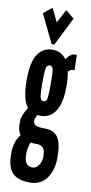

<svg xmlns="http://www.w3.org/2000/svg" viewBox="-95 -718 440 929"><g transform="rotate(10 125.0 -254.0)"><path d="M120 -155Q110 -155 102 -156Q98 -148 95 -141.5Q92 -135 92 -127Q92 -111 104.5 -104.5Q117 -98 150 -98Q195 -98 214.5 -68.5Q234 -39 234 30Q234 91 205.5 131.5Q177 172 123 172Q64 172 37 144Q10 116 10 50Q10 17 18 -6.5Q26 -30 40 -46Q32 -56 28 -72Q24 -88 25 -110Q25 -128 33 -146.5Q41 -165 52 -182Q22 -218 22 -315Q22 -402 48 -441Q74 -480 120 -480Q164 -480 189 -445Q199 -461 211.5 -469.5Q224 -478 240 -475L242 -401Q224 -404 211 -388Q217 -357 217 -315Q217 -254 203 -219Q189 -184 167 -169.5Q145 -155 120 -155ZM120 -227Q135 -227 137.5 -246.5Q140 -266 140 -315Q140 -364 137.5 -383.5Q135 -403 120 -403Q106 -403 102.5 -383.5Q99 -364 99 -315Q99 -266 102.5 -246.5Q106 -227 120 -227ZM82 42Q82 98 123 98Q142 98 154 79Q166 60 166 37Q166 4 154.5 -6.5Q143 -17 130 -17Q121 -17 111.5 -17.5Q102 -18 93 -19Q82 7 82 42ZM85 -680 117 -614 152 -680 194 -646 124 -506H111L43 -646Z"/></g></svg>

Font: Inconsolata UltraCondensed ExtraBold
Style: Regular
Weight: 800
Width: 1
Monospace: yes
Designer: Raph Levien, Cyreal, Brenton Simpson
Foundry: Raph Levien, Cyreal, Google
Version: Version 3.001; ttfautohint (v1.8.2.53-6de2)